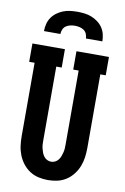

<svg xmlns="http://www.w3.org/2000/svg" viewBox="-103 -1014 706 1082"><g transform="rotate(10 250.0 -473.5)"><path d="M250 8Q223 8 196 2Q169 -4 146 -19Q123 -34 106 -56Q89 -78 79 -103.5Q69 -129 65.5 -156Q62 -183 62 -210V-630H31V-735H217V-630H186V-210Q186 -198 186.5 -186Q187 -174 190 -162Q193 -150 197 -139Q201 -128 208.5 -118Q216 -108 227 -102.5Q238 -97 250 -97Q262 -97 273 -102.5Q284 -108 291.5 -118Q299 -128 303 -139Q307 -150 310 -162Q313 -174 313.5 -186Q314 -198 314 -210V-630H283V-735H469V-630H438V-210Q438 -183 434.5 -156Q431 -129 421 -103.5Q411 -78 394 -56Q377 -34 354 -19Q331 -4 304 2Q277 8 250 8ZM83 -815Q83 -836 88 -856Q93 -876 104.5 -893Q116 -910 133 -922.5Q150 -935 169 -942.5Q188 -950 208.5 -952.5Q229 -955 250 -955Q271 -955 291.5 -952.5Q312 -950 331 -942.5Q350 -935 367 -922.5Q384 -910 395.5 -893Q407 -876 412 -856Q417 -836 417 -815H323Q323 -828 317.5 -841Q312 -854 301 -861.5Q290 -869 276.5 -872Q263 -875 250 -875Q237 -875 223.5 -872Q210 -869 199 -861.5Q188 -854 182.5 -841Q177 -828 177 -815Z"/></g></svg>

Font: Iosevka Slab Extrabold
Style: Regular
Weight: 800
Monospace: yes
Designer: Belleve Invis
Foundry: Belleve Invis
Version: Version 11.1.1; ttfautohint (v1.8.3)